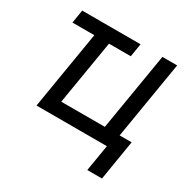

<svg xmlns="http://www.w3.org/2000/svg" viewBox="-157 -684 971 985"><g transform="rotate(30 328.5 -191.5)"><path d="M399.9 -539.1 387.2 -460.9H41.5L54.2 -539.1ZM94.7 0 184.1 -539.1H271L194.8 -80.6H453.1L529.3 -539.1H616.7L527.3 0ZM485.8 156.2 511.7 0H475.1L488.3 -80.6H611.8L572.8 156.2Z"/></g></svg>

Font: Inter 18pt
Style: Italic
Weight: 400
Italic angle: -9.3988°
Designer: Rasmus Andersson
Foundry: rsms
Version: Version 4.001;git-66647c0bb